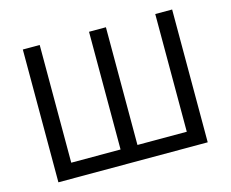

<svg xmlns="http://www.w3.org/2000/svg" viewBox="-100 -855 1197 997"><g transform="rotate(-15 498.5 -357.0)"><path d="M899.9 0H97.2V-713.9H188V-81.1H453.1V-713.9H543.9V-81.1H809.1V-713.9H899.9Z"/></g></svg>

Font: Genotype
Style: Regular
Weight: 400
Foundry: Ascender Corporation
Version: Version 1.00